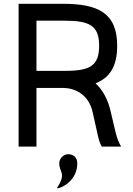

<svg xmlns="http://www.w3.org/2000/svg" viewBox="-20 -772 700 1011"><path d="M78 0H172V-309H312C368 -309 446 -280 468 -181L492 -73C499 -41 505 -17 516 0H618C606 -20 596 -43 587 -82L562 -188C548 -248 521 -299 483 -333C558 -363 597 -422 597 -531C597 -704 496 -752 312 -752H78ZM172 -399V-663H322C451 -663 502 -637 502 -532C502 -427 456 -399 325 -399ZM279 219H286C299 219 387 183 387 88C387 58 367 40 339 40C312 40 292 65 292 88C292 137 332 140 279 219Z"/></svg>

Font: Hibana 45 SubMedium
Style: Regular
Weight: 500
Width: 6
Designer: pygmalion
Foundry: ybstudio
Version: Version 2021.007;FEAKit 1.0